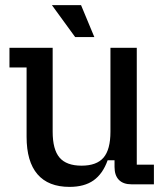

<svg xmlns="http://www.w3.org/2000/svg" viewBox="-20 -721 644 751"><path d="M84 -186V-457H17V-534H186V-206Q186 -136 213 -104.5Q240 -73 299 -73Q358 -73 385 -104.5Q412 -136 412 -206V-534H515V-77H582V0H495Q462 0 445 -17.5Q428 -35 428 -68V-94H401Q382 -41 346 -15.5Q310 10 252 10Q169 10 126.5 -39.5Q84 -89 84 -186ZM183 -701H297L349 -576H274Z"/></svg>

Font: Mozilla Headline BETA
Style: Regular
Weight: 400
Designer: Studio DRAMA
Foundry: Studio DRAMA
Version: Version 0.100